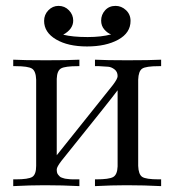

<svg xmlns="http://www.w3.org/2000/svg" viewBox="-20 -633 595 653"><path d="M25 0V-23H33Q77 -23 90 -31.5Q103 -40 103 -69V-362Q102 -391 89 -399.5Q76 -408 32 -408H25V-430Q62 -428 136 -428Q212 -428 250 -430V-408H245Q202 -408 188 -400.5Q174 -393 173 -365V-105Q180 -114 364 -344Q380 -365 380 -374Q380 -389 369.5 -397Q359 -405 348.5 -406Q338 -407 317 -408H303V-430Q340 -428 413 -428Q490 -428 528 -430V-408H521Q476 -408 463.5 -399.5Q451 -391 450 -362V-69Q451 -40 463.5 -31.5Q476 -23 520 -23H528V0Q470 -3 412 -3H408Q361 -3 303 0V-23H307Q351 -23 365 -31Q379 -39 380 -67V-326Q362 -301 189 -86Q173 -65 173 -57Q173 -51 174 -46.5Q175 -42 178 -38.5Q181 -35 183.5 -32.5Q186 -30 191 -28.5Q196 -27 199 -26Q202 -25 208.5 -24.5Q215 -24 217.5 -23.5Q220 -23 227.5 -23Q235 -23 236 -23H250V0Q192 -3 134 -3H130Q83 -3 25 0ZM130 -562Q130 -583 144.5 -598Q159 -613 179 -613Q200 -613 214.5 -598Q229 -583 229 -563Q229 -534 195 -515Q227 -507 277 -507H279Q324 -507 358 -516Q346 -520 335 -532.5Q324 -545 324 -563Q324 -583 337.5 -598Q351 -613 373 -613Q393 -613 408.5 -598.5Q424 -584 424 -562Q424 -521 382 -498Q340 -475 276 -475Q211 -475 170.5 -499Q130 -523 130 -562Z"/></svg>

Font: CMU Serif
Style: Roman
Weight: 500
Version: Version 0.7.0